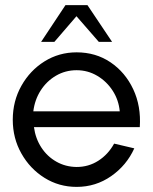

<svg xmlns="http://www.w3.org/2000/svg" viewBox="-20 -719 598 752"><path d="M280 13Q211 13 154.2 -22.5Q97.5 -58 63.8 -117.8Q30 -177.5 30 -250Q30 -323 63.8 -383Q97.5 -443 154.2 -478.5Q211 -514 280 -514Q355 -514 412.8 -475Q470.5 -436 501.8 -369.5Q533 -303 527.5 -221H113Q119 -176.5 142 -141.2Q165 -106 200.8 -85.8Q236.5 -65.5 280 -65Q327 -65 365.2 -89.5Q403.5 -114 427 -156.5L506 -138Q476 -71.5 415.5 -29.2Q355 13 280 13ZM110.5 -283H449Q445 -327 421.5 -363.5Q398 -400 361 -422Q324 -444 280 -444Q236 -444 199.2 -422.5Q162.5 -401 139.2 -364.5Q116 -328 110.5 -283ZM322.5 -699 419 -555H367L279.5 -655.5L193 -555H141L236.5 -699Z"/></svg>

Font: Urbanist
Style: Regular
Weight: 400
Designer: Corey Hu
Foundry: Corey Hu
Version: Version 1.330; ttfautohint (v1.8.4.7-5d5b)